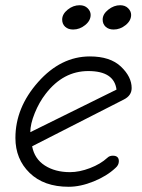

<svg xmlns="http://www.w3.org/2000/svg" viewBox="-20 -709 543 735"><path d="M260 -596Q241 -596 229.5 -606.5Q218 -617 218 -634Q218 -655 239 -672Q260 -689 285 -689Q304 -689 315.5 -677.5Q327 -666 327 -652Q327 -630 306 -613Q285 -596 260 -596ZM415 -596Q396 -596 384.5 -606.5Q373 -617 373 -634Q373 -655 394.5 -672Q416 -689 440 -689Q459 -689 470.5 -677.5Q482 -666 482 -652Q482 -630 461 -613Q440 -596 415 -596ZM243 6Q148 6 93.5 -47Q39 -100 39 -181Q39 -297 126 -395Q213 -493 324 -493Q402 -493 443 -454Q484 -415 484 -372Q484 -343 454 -328L103 -149Q112 -101 151.5 -75.5Q191 -50 248 -50Q284 -50 324.5 -65.5Q365 -81 391 -105Q399 -113 412 -113Q435 -113 435 -92Q435 -77 422 -66Q389 -35 338.5 -14.5Q288 6 243 6ZM96 -203 426 -366Q417 -437 318 -437Q222 -437 155 -350Q130 -318 113 -276Q96 -234 96 -203Z"/></svg>

Font: Comic Neue
Style: Italic
Weight: 400
Italic angle: -12°
Designer: Craig Rozynski
Foundry: Craig Rozynski
Version: Version 2.003